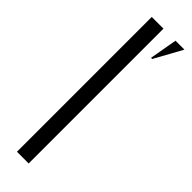

<svg xmlns="http://www.w3.org/2000/svg" viewBox="-244 -702 704 704"><g transform="rotate(45 108.5 -349.5)"><path d="M47.4 0H108.1V-699H47.4ZM216.9 -699H170.6L151.5 -591.2H157.5Z"/></g></svg>

Font: Moniqa Black
Style: Regular
Weight: 900
Designer: Rajesh Rajput
Foundry: Rajesh Rajput
Version: Version 1.000